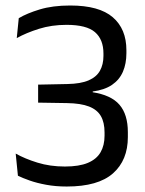

<svg xmlns="http://www.w3.org/2000/svg" viewBox="-20 -670 531 701"><path d="M223.6 11Q182.9 11 148.6 4.6Q114.4 -1.7 88.4 -10.9Q62.5 -20 45.4 -28.4L37.3 -109.3Q70.8 -90.4 116.8 -76.2Q162.8 -62 217 -62Q269 -62 300.8 -75.4Q332.6 -88.8 347.1 -114Q361.7 -139.1 361.7 -174.7V-186.6Q361.7 -222.7 348.4 -246Q335 -269.4 305 -281.1Q275.1 -292.8 224.7 -293.6L119.2 -295.3V-361L226 -363.2Q274.7 -364.1 303.6 -376.6Q332.4 -389.1 345 -411.9Q357.7 -434.7 357.7 -465.9V-474.7Q357.7 -525.9 326.8 -552.6Q296 -579.3 222.9 -579.3Q168.4 -579.3 122 -564.7Q75.7 -550.1 41.2 -530.9L48.5 -603.6Q78.2 -621.4 125.2 -635.6Q172.3 -649.9 236.4 -649.9Q342.1 -649.9 391.8 -607Q441.5 -564.2 441.5 -486.8V-475.9Q441.5 -437.7 428.8 -408.2Q416.1 -378.7 389 -360.2Q362 -341.8 318.6 -336L317.9 -324.6L316 -333.6Q385.4 -323.3 416.1 -287.7Q446.8 -252.1 446.8 -187.5V-169.5Q446.8 -85.2 392.6 -37.1Q338.3 11 223.6 11Z"/></svg>

Font: Anek Gujarati Medium
Style: Regular
Weight: 500
Designer: Mrunmayee Ghaisas (Gujarati), Yesha Goshar (Latin)
Foundry: Ek Type
Version: Version 1.003